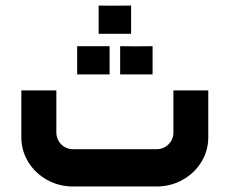

<svg xmlns="http://www.w3.org/2000/svg" viewBox="-20 -675 831 695"><path d="M547.2 0Q598 0 641 -24Q684 -48 709 -88.9Q733.9 -129.7 733.9 -178.6V-347.8H607.7V-195.3Q607.7 -178.7 599.6 -164.9Q591.5 -151.1 577.5 -143Q563.5 -134.9 547.2 -134.9H244Q227.3 -134.9 213.7 -143Q200.2 -151.1 192.1 -164.9Q184 -178.7 184 -195.3V-347.8H57.2V-178.6Q57.2 -129.7 82.2 -88.9Q107.2 -48 150.2 -24Q193.2 0 244 0ZM376.7 -405.6Q376.7 -436.7 376.7 -457.1Q376.7 -477.4 376.7 -507.8Q349 -507.8 332.1 -507.8Q315.2 -507.8 296.7 -507.8Q282.4 -507.8 259.3 -507.8Q259.3 -477.4 259.3 -457.1Q259.3 -436.7 259.3 -405.6Q259.3 -405.6 281 -405.6Q302.6 -405.6 338.6 -405.6Q338.6 -405.6 376.7 -405.6ZM532.3 -405.6Q532.3 -436.7 532.3 -457.1Q532.3 -477.5 532.3 -507.9Q504.6 -507.4 487.7 -507.4Q470.7 -507.4 452.1 -507.4Q438 -507.9 414.9 -507.9Q414.9 -477.5 414.9 -457.1Q414.9 -436.7 414.9 -405.6Q414.9 -405.6 436.5 -405.6Q458.1 -405.6 494.1 -405.6Q494.1 -405.6 532.3 -405.6ZM454.5 -552.6Q454.5 -583.7 454.5 -604.1Q454.5 -624.6 454.5 -654.9Q426.8 -654.5 409.9 -654.5Q392.9 -654.5 374.5 -654.5Q360.2 -654.9 337.1 -654.9Q337.1 -624.6 337.1 -604.1Q337.1 -583.7 337.1 -552.6Q337.1 -552.6 358.7 -552.6Q380.3 -552.6 416.4 -552.6Q416.4 -552.6 454.5 -552.6Z"/></svg>

Font: Arad-VF Thin Dots1
Style: Regular
Weight: 100
Designer: Mohammad Darvishi
Version: Version 1.000;August 30, 2024;FontCreator 15.0.0.2992 64-bit